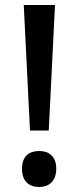

<svg xmlns="http://www.w3.org/2000/svg" viewBox="-20 -734 314 768"><path d="M175 -212 200 -714H75L100 -212ZM68 -59C68 -7 98 14 137 14C173 14 205 -7 205 -59C205 -111 173 -130 137 -130C98 -130 68 -111 68 -59Z"/></svg>

Font: Noto Sans Bamum Medium
Style: Regular
Weight: 500
Designer: Monotype Design Team
Foundry: Monotype Imaging Inc.
Version: Version 2.002